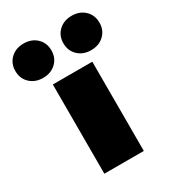

<svg xmlns="http://www.w3.org/2000/svg" viewBox="-267 -871 865 969"><g transform="rotate(-30 166.0 -386.5)"><path d="M281 -520V0H51V-520ZM26 -573Q-20 -573 -49.5 -601Q-79 -629 -79 -673Q-79 -717 -49.5 -745Q-20 -773 26 -773Q72 -773 101.5 -745Q131 -717 131 -673Q131 -629 101.5 -601Q72 -573 26 -573ZM306 -573Q260 -573 230.5 -601Q201 -629 201 -673Q201 -717 230.5 -745Q260 -773 306 -773Q352 -773 381.5 -745Q411 -717 411 -673Q411 -629 381.5 -601Q352 -573 306 -573Z"/></g></svg>

Font: Metropolitano Black
Style: Regular
Weight: 900
Designer: Fonts by Alex Slobzheninov & Chris M. Simpson / Changes by Cristiano Sobral
Foundry: Fonts by Alex Slobzheninov & Chris M. Simpson / Changes by Cristiano Sobral
Version: Version 1.00;August 30, 2020;FontCreator 13.0.0.2681 64-bit